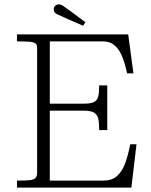

<svg xmlns="http://www.w3.org/2000/svg" viewBox="-20 -857 692 877"><path d="M201 -383.5H363.5Q395 -383.5 409.5 -391Q424 -398.5 428.5 -415.5Q433 -432.5 433 -467H470V-263H433Q433 -298 428.5 -316Q424 -334 409.2 -342.8Q394.5 -351.5 363.5 -351.5H201ZM575 -198H603.5L580 0H57.5V-32Q97.5 -32 115.5 -34Q133.5 -36 141.5 -43.5Q149.5 -51 149.5 -68V-640Q149.5 -653 141.8 -658.8Q134 -664.5 115.8 -666.2Q97.5 -668 57.5 -668V-700H565.5L589.5 -522H560.5Q550 -571.5 536 -603.5Q522 -635.5 501.2 -651.8Q480.5 -668 451 -668H207.5V-32H452.5Q490 -32 513.5 -52.2Q537 -72.5 550.5 -107.8Q564 -143 575 -198ZM241 -792Q233 -796 229.2 -801Q225.5 -806 225.5 -814.5Q225.5 -824.5 232.5 -830.8Q239.5 -837 249.5 -837Q254 -837 257.5 -836Q261 -835 265 -832.5Q270.5 -829 309.8 -800.2Q349 -771.5 370 -755.5L359.5 -739.5Q334.5 -750 298.2 -766Q262 -782 241 -792Z"/></svg>

Font: Didactic
Style: Regular
Weight: 400
Designer: Tyler Finck
Foundry: Etcetera Type Co
Version: Version 3.007;FEAKit 1.0